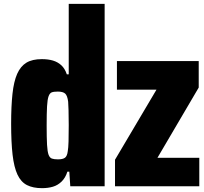

<svg xmlns="http://www.w3.org/2000/svg" viewBox="-20 -892 1065 1000"><path d="M199 88Q152 88 120.5 72Q89 56 71 17.5Q53 -21 45.5 -86Q38 -151 38 -248Q38 -339 45 -403.5Q52 -468 69.5 -507.5Q87 -547 117.5 -565.5Q148 -584 198 -584Q231 -584 256 -576.5Q281 -569 299.5 -552Q318 -535 328 -505H338V-872H525V78H346L341 2H331Q321 34 301 53.5Q281 73 255.5 80.5Q230 88 199 88ZM282 -62Q307 -62 318.5 -70.5Q330 -79 333 -105Q336 -121 337 -155.5Q338 -190 338 -240Q338 -287 337 -317.5Q336 -348 335 -362Q331 -394 319.5 -404.5Q308 -415 281 -415Q260 -415 249.5 -411Q239 -407 233 -390.5Q227 -374 225 -338Q223 -302 223 -238Q223 -174 225 -138Q227 -102 233 -86Q239 -70 250.5 -66Q262 -62 282 -62ZM579 78V-60L795 -425H589V-574H1015V-436L800 -70H1018V78Z"/></svg>

Font: Farlight84_Sys_V01
Style: Bold
Weight: 700
Designer: Monotype Design Team, Nadine Chahine and Nizar Qandah
Foundry: Monotype Imaging Inc.
Version: Version 2.004;October 31, 2024;FontCreator 14.0.0.2814 64-bi